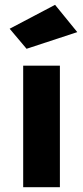

<svg xmlns="http://www.w3.org/2000/svg" viewBox="-20 -775 344 795"><path d="M76 0V-503H228V0ZM90 -573 20 -656 208 -755 300 -642Z"/></svg>

Font: Cairo ExtraBold
Style: Regular
Weight: 800
Designer: Mohamed Gaber, Accademia di Belle Arti di Urbino
Foundry: Kief Type Foundry, Accademia di Belle Arti di Urbino
Version: Version 3.117